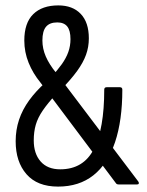

<svg xmlns="http://www.w3.org/2000/svg" viewBox="-20 -683 545 711"><path d="M419 0Q412 0 409 -5L130 -377Q102 -411 86 -450.5Q70 -490 70 -533Q70 -598 103 -630.5Q136 -663 196 -663Q249 -663 279 -631.5Q309 -600 309 -541Q309 -509 298.5 -480Q288 -451 265.5 -420Q243 -389 206 -351L168 -396Q193 -423 209 -445.5Q225 -468 233 -490.5Q241 -513 241 -538Q241 -570 229 -585Q217 -600 192 -600Q164 -600 150.5 -584Q137 -568 137 -533Q137 -503 149.5 -474Q162 -445 188 -413L492 -11Q495 -7 494 -3.5Q493 0 488 0ZM195 8Q118 8 78 -38Q38 -84 38 -160Q38 -202 50.5 -239.5Q63 -277 88 -311.5Q113 -346 149 -378L189 -336Q157 -301 138.5 -274Q120 -247 112.5 -221Q105 -195 105 -163Q105 -114 130.5 -85Q156 -56 203 -56Q289 -56 327.5 -131Q366 -206 366 -351Q366 -360 375 -360H424Q433 -360 433 -351Q433 -237 406 -156.5Q379 -76 326 -34Q273 8 195 8Z"/></svg>

Font: Sofia Sans Condensed
Style: Regular
Weight: 400
Designer: Botio Nikoltchev, Ani Petrova
Foundry: lettersoup
Version: Version 4.100